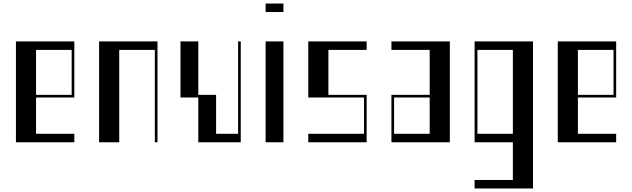

<svg xmlns="http://www.w3.org/2000/svg" viewBox="-20 -804 3572 1085"><path d="M70 -570H400V-253H183.8V-48H400V0H70ZM385 -268V-522H183.8V-268Z M540 -570H870V0H855V-522H653.8V0H540Z M1100.6 -253H1000V-570H1100.6V-268H1201.2V-48H1325.5V-570H1340.5V0H1100.6Z M1481 -570H1581.6V0H1481ZM1481 -784H1581.6V-736H1481Z M1722 -48H2037V-253H1722V-570H2052V-522H1835.8V-268H2052V0H1722Z M2192 -268H2408.2V-522H2192V-570H2522V0H2192ZM2408.2 -48V-253H2207V-48Z M2662 213H2878.2V0H2662V-570H2992V261H2662ZM2878.2 -48V-522H2678V-48Z M3132 -570H3462V-253H3245.8V-48H3462V0H3132ZM3447 -268V-522H3245.8V-268Z"/></svg>

Font: Facade Sud
Style: Regular
Weight: 100
Designer: Éléonore Fines
Foundry: Velvetyne Type Foundry
Version: Version 1.001;Glyphs 3.2 (3202)